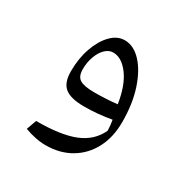

<svg xmlns="http://www.w3.org/2000/svg" viewBox="-80 -969 371 391"><g transform="rotate(30 106.0 -773.0)"><path d="M74.8 -640Q62.9 -640 50.4 -642.6Q37.9 -645.1 25.4 -649.8L33.8 -673.2Q91.4 -673 123.7 -686Q156.1 -699 169.9 -728.7Q169.7 -735.4 169.1 -741Q168.4 -746.7 167.4 -753.3Q152.5 -750.6 136 -749Q119.5 -747.5 102.9 -747.5Q72.3 -747.5 58.4 -758.4Q44.5 -769.3 44.5 -796.5Q44.5 -826.4 53.2 -851.3Q61.9 -876.2 76.4 -891Q90.8 -905.9 108.4 -905.9Q129.5 -905.9 147.4 -886.7Q165.2 -867.6 176.1 -834.4Q186.9 -801.2 186.9 -758.8Q186.9 -723.4 173 -696.7Q159 -669.9 133.8 -655Q108.6 -640 74.8 -640ZM160.8 -785.7Q154.5 -826.6 137.6 -849.5Q120.7 -872.5 100.4 -872.5Q90.2 -872.5 81.7 -864.1Q73.2 -855.7 68.3 -841.9Q63.3 -828.1 63.3 -811.9Q63.3 -795.1 73.1 -789Q83 -782.8 107.2 -782.8Q119.5 -782.8 133.8 -783.5Q148.1 -784.2 160.8 -785.7Z"/></g></svg>

Font: Pinar DS3-Regular
Style: Regular
Weight: 400
Designer: Amin Abedi
Version: Version 2.000